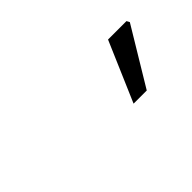

<svg xmlns="http://www.w3.org/2000/svg" viewBox="-16 -946 573 573"><g transform="rotate(-45 271.0 -659.5)"><path d="M333.8 -564.4 415.2 -753.6H493L498 -744.4L389.4 -564.4Z"/></g></svg>

Font: Source Sans 3 VF
Style: Italic
Weight: 200
Italic angle: -11°
Designer: Paul D. Hunt
Foundry: Adobe Systems Incorporated
Version: Version 3.042;hotconv 1.0.118;makeotfexe 2.5.65603